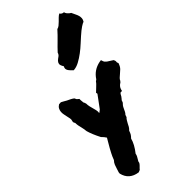

<svg xmlns="http://www.w3.org/2000/svg" viewBox="-310 -1060 1165 1165"><g transform="rotate(-45 272.5 -478.0)"><path d="M312.5 -255.9Q305.7 -250 300.8 -241.7Q295.9 -233.4 291 -224.6Q286.1 -213.9 280.3 -204.1Q274.4 -194.3 265.6 -186.5Q260.7 -171.9 255.9 -163.6Q251 -155.3 240.2 -144.5Q230.5 -105.5 194.3 -59.6Q193.4 -50.8 189 -42.5Q184.6 -34.2 179.7 -26.4Q177.7 -23.4 175.8 -20Q173.8 -16.6 172.9 -14.6L170.9 -4.9Q166 2.9 160.2 8.8Q154.3 14.6 149.4 19.5Q147.5 22.5 142.6 27.3L127.9 33.2Q56.6 23.4 41 -43L42 -52.7Q43.9 -57.6 45.4 -63Q46.9 -68.4 48.8 -74.2Q52.7 -87.9 58.1 -101.6Q63.5 -115.2 74.2 -126Q76.2 -132.8 83 -147.9Q89.8 -163.1 106.4 -193.4Q120.1 -216.8 127.9 -230.5Q135.7 -244.1 140.6 -252Q130.9 -267.6 117.2 -280.3Q104.5 -304.7 95.2 -327.1Q85.9 -349.6 81.1 -367.2Q80.1 -379.9 78.1 -388.7Q76.2 -397.5 74.2 -407.2Q71.3 -418 69.3 -428.7Q67.4 -439.5 67.4 -451.2Q62.5 -458 61.5 -464.8L63.5 -474.6Q66.4 -481.4 64.5 -492.7Q62.5 -503.9 59.6 -515.6Q57.6 -525.4 55.2 -537.1Q52.7 -548.8 53.7 -560.5Q54.7 -572.3 60.1 -582.5Q65.4 -592.8 78.1 -600.6L94.7 -601.6Q103.5 -596.7 111.8 -592.3Q120.1 -587.9 127.9 -583Q138.7 -578.1 148.4 -573.2Q158.2 -568.4 168.9 -560.5L175.8 -546.9L188.5 -536.1V-525.4Q189.5 -521.5 189.5 -514.6Q189.5 -502 193.4 -499L197.3 -487.3Q197.3 -473.6 200.2 -461.4Q203.1 -449.2 206.1 -438.5Q209 -427.7 211.9 -416Q214.8 -404.3 212.9 -390.6Q218.8 -393.6 222.7 -397.5Q224.6 -399.4 226.6 -400.4Q228.5 -401.4 230.5 -403.3L288.1 -481.4L286.1 -491.2L306.6 -510.7Q314.5 -518.6 321.8 -525.4Q329.1 -532.2 334 -540L344.7 -547.9Q376 -596.7 433.6 -608.4L447.3 -610.4L451.2 -597.7Q455.1 -586.9 467.3 -578.1Q479.5 -569.3 493.2 -561.5L502 -555.7Q506.8 -545.9 506.8 -541Q506.8 -536.1 505.9 -532.2L509.8 -522.5Q502 -499 490.7 -488.3Q479.5 -477.5 468.8 -468.8Q460 -460.9 452.6 -454.6Q445.3 -448.2 441.4 -438.5L434.6 -430.7Q414.1 -418.9 408.2 -399.4L405.3 -387.7H393.6Q392.6 -387.7 389.2 -384.3Q385.7 -380.9 378.9 -367.2Q372.1 -357.4 369.1 -354.5Q366.2 -351.6 364.3 -349.6Q363.3 -345.7 361.8 -342.3Q360.4 -338.9 358.4 -334Q345.7 -321.3 342.8 -314.9Q339.8 -308.6 335.9 -300.8Q332 -293 328.6 -285.6Q325.2 -278.3 317.4 -270.5ZM537.1 -849.6Q529.3 -847.7 511.2 -835.9Q493.2 -824.2 464.8 -798.8Q450.2 -786.1 429.7 -767.1Q409.2 -748 385.3 -730Q361.3 -711.9 335.9 -698.2Q310.5 -684.6 287.1 -683.6Q280.3 -690.4 273.4 -697.3Q266.6 -704.1 262.2 -710.9Q257.8 -717.8 256.8 -725.6Q255.9 -733.4 261.7 -743.2Q249 -763.7 251 -774.4Q252.9 -785.2 261.2 -793Q269.5 -800.8 279.8 -807.6Q290 -814.5 293.9 -828.1Q316.4 -852.5 343.3 -878.4Q370.1 -904.3 393.6 -930.7Q403.3 -932.6 412.6 -939.9Q421.9 -947.3 430.7 -956.1Q439.5 -964.8 448.7 -974.1Q458 -983.4 468.8 -989.3Q470.7 -983.4 480 -978Q489.3 -972.7 494.1 -975.6Q495.1 -964.8 504.9 -954.6Q514.6 -944.3 522.5 -940.4Q528.3 -926.8 534.2 -915.5Q540 -904.3 543 -893.6Q545.9 -882.8 545.4 -872.1Q544.9 -861.3 537.1 -849.6Z"/></g></svg>

Font: Permanent Marker
Style: Regular
Weight: 400
Designer: Font Diner, Inc
Foundry: Font Diner, Inc
Version: Version 1.001